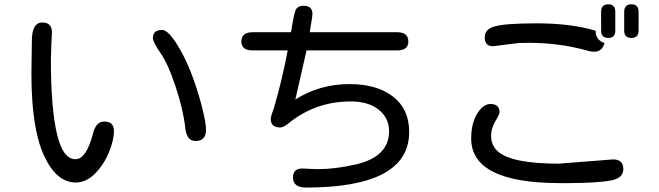

<svg xmlns="http://www.w3.org/2000/svg" viewBox="-20 -804 3040 886"><path d="M182.6 -86.9Q125 -212.9 125 -462.9L127 -612.3Q126 -700.2 175.8 -700.2Q219.7 -700.2 219.7 -653.3L216.8 -595.7L214.8 -530.3Q214.8 -302.7 243.2 -184.6Q270.5 -69.3 328.1 -69.3Q378.9 -69.3 410.2 -191.4Q423.8 -243.2 460.9 -243.2Q505.9 -243.2 505.9 -199.2Q505.9 -157.2 482.4 -100.6Q459 -43.9 418.5 -2.9Q377.9 38.1 329.1 38.1Q240.2 38.1 182.6 -86.9ZM727.5 -666Q760.7 -666 814.5 -569.3Q847.7 -509.8 874 -435.1Q900.4 -360.4 915.5 -296.9Q930.7 -233.4 930.7 -205.1Q930.7 -153.3 881.8 -153.3Q841.8 -153.3 835 -212.9Q826.2 -295.9 790.5 -403.8Q754.9 -511.7 719.7 -560.5Q685.5 -611.3 685.5 -627.9Q685.5 -666 727.5 -666Z M1332 14.6Q1332 -28.3 1378.9 -26.4L1418 -24.4L1446.3 -23.4Q1527.3 -23.4 1625 -45.9Q1775.4 -82 1775.4 -198.2Q1775.4 -259.8 1727.5 -297.9Q1679.7 -335.9 1598.6 -335.9Q1434.6 -335.9 1309.6 -233.4Q1288.1 -215.8 1273.4 -215.8Q1229.5 -215.8 1229.5 -253.9Q1229.5 -267.6 1243.2 -302.7Q1282.2 -435.5 1307.6 -571.3H1146.5Q1093.8 -571.3 1093.8 -612.3Q1093.8 -655.3 1146.5 -655.3H1323.2V-658.2Q1337.9 -747.1 1344.7 -758.8Q1354.5 -777.3 1380.9 -777.3Q1421.9 -777.3 1421.9 -739.3L1419.9 -720.7L1409.2 -655.3H1812.5Q1864.3 -655.3 1864.3 -612.3Q1864.3 -571.3 1812.5 -571.3H1394.5L1342.8 -344.7Q1455.1 -416 1592.8 -416Q1718.8 -416 1793.5 -358.4Q1868.2 -300.8 1868.2 -195.3Q1868.2 61.5 1391.6 61.5Q1332 61.5 1332 14.6Z M2154.3 -165Q2154.3 -257.8 2203.1 -306.6Q2222.7 -324.2 2242.2 -324.2Q2285.2 -324.2 2285.2 -286.1Q2285.2 -277.3 2265.6 -244.1Q2246.1 -210.9 2246.1 -178.7Q2246.1 -132.8 2278.3 -104.5Q2342.8 -48.8 2558.6 -48.8L2809.6 -68.4Q2856.4 -68.4 2856.4 -23.4Q2856.4 16.6 2802.7 28.3Q2743.2 40 2607.4 41H2565.4Q2154.3 41 2154.3 -165ZM2264.6 -682.6Q2314.5 -696.3 2456.1 -696.3Q2617.2 -696.3 2728.5 -662.1Q2728.5 -619.1 2769.5 -605.5Q2758.8 -565.4 2722.7 -565.4Q2705.1 -565.4 2683.6 -572.3Q2558.6 -606.4 2418.9 -606.4L2374 -605.5L2254.9 -590.8Q2216.8 -590.8 2216.8 -631.8Q2216.8 -669.9 2264.6 -682.6ZM2753.9 -749Q2753.9 -784.2 2787.1 -784.2Q2819.3 -784.2 2819.3 -749V-663.1Q2819.3 -628.9 2787.1 -628.9Q2753.9 -628.9 2753.9 -663.1ZM2860.4 -749Q2860.4 -784.2 2893.6 -784.2Q2926.8 -784.2 2926.8 -749V-663.1Q2926.8 -628.9 2893.6 -628.9Q2860.4 -628.9 2860.4 -663.1Z"/></svg>

Font: jf-openhuninn-2.0
Style: Regular
Weight: 400
Designer: [Kosugi Maru]
Designed by MOTOYA      

[Varela Round]
Joe Prince (Latin component); Avraham Cornfeld (Hebrew component)
Foundry: justfont CO.,LTD.
Version: 2.0